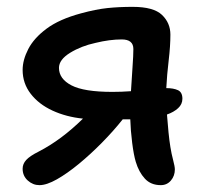

<svg xmlns="http://www.w3.org/2000/svg" viewBox="-20 -529 603 560"><path d="M95 11Q76 11 61 -2.5Q46 -16 46 -37Q46 -51 56.5 -62.5Q67 -74 93 -87Q159 -121 222 -183Q173 -188 133 -206.5Q93 -225 69.5 -255.5Q46 -286 46 -325Q46 -354 62.5 -386Q79 -418 116 -445.5Q153 -473 216 -490Q260 -502 293.5 -505.5Q327 -509 367 -509Q428 -509 452.5 -485.5Q477 -462 477 -428Q477 -395 472 -353Q467 -311 465 -272Q486 -272 499 -266Q512 -260 512 -241Q512 -225 499.5 -213.5Q487 -202 467 -195Q469 -168 471.5 -143Q474 -118 477 -100Q480 -81 485 -62Q490 -43 490 -35Q490 -16 478.5 -2.5Q467 11 449 11Q420 11 402.5 -8Q385 -27 376 -57Q370 -77 365.5 -112.5Q361 -148 360 -181H338Q311 -147 277.5 -113Q244 -79 210 -51Q176 -23 146 -6Q116 11 95 11ZM152 -331Q152 -299 188.5 -280Q225 -261 308 -261Q321 -261 334.5 -261.5Q348 -262 362 -263Q364 -298 366.5 -333Q369 -368 369 -386Q369 -414 335 -414Q300 -414 259 -404Q217 -395 184.5 -375Q152 -355 152 -331Z"/></svg>

Font: Shantell Sans Normal
Style: Regular
Weight: 500
Designer: Stephen Nixon, Anya Danilova, Shantell Martin
Foundry: Arrow Type
Version: Version 1.009;[a7da0bfa3]